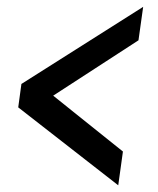

<svg xmlns="http://www.w3.org/2000/svg" viewBox="-20 -554 473 574"><path d="M333.5 0 34.5 -233 44 -303 408 -533.5 394 -433.5 139 -268 347.5 -101Z"/></svg>

Font: Mohave Light Medium
Style: Italic
Weight: 500
Italic angle: -8°
Version: Version 2.003